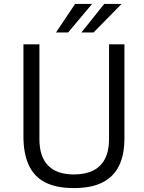

<svg xmlns="http://www.w3.org/2000/svg" viewBox="-20 -949 734 979"><path d="M614.5 -243Q614.5 -161 587.2 -104.5Q560 -48 503 -19Q446 10 356.5 10Q266 10 209.2 -19.8Q152.5 -49.5 126 -108.5Q99.5 -167.5 99.5 -254V-723H181V-239.5Q181 -149.5 225.8 -104.5Q270.5 -59.5 356.5 -59.5Q414.5 -59.5 454.5 -79.2Q494.5 -99 515.2 -139Q536 -179 536 -239.5V-723H614.5ZM363 -929 265.5 -783.5H327.5L449.5 -929ZM511.5 -929 395 -783.5H457L600 -929Z"/></svg>

Font: Public Sans Light
Style: Regular
Weight: 300
Designer: The Public Sans Project Authors: Dan O. Williams and USWDS (Libre Franklin designed by Pablo Impallari and Rodrigo Fuenz
Version: Version 1.007